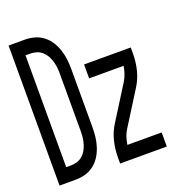

<svg xmlns="http://www.w3.org/2000/svg" viewBox="-133 -841 866 947"><g transform="rotate(-20 300.0 -367.5)"><path d="M18 0V-735H104Q129 -735 154 -728Q179 -721 199.5 -705Q220 -689 233.5 -667.5Q247 -646 255 -621.5Q263 -597 266 -571.5Q269 -546 269 -521V-215Q269 -189 266 -163.5Q263 -138 255 -113.5Q247 -89 233.5 -67.5Q220 -46 199.5 -30Q179 -14 154 -7Q129 0 104 0ZM104 -74Q120 -74 136 -78.5Q152 -83 165 -94Q178 -105 186 -119Q194 -133 199 -149Q204 -165 206 -181.5Q208 -198 208 -215V-521Q208 -537 206 -553.5Q204 -570 199 -586Q194 -602 186 -616Q178 -630 165 -641Q152 -652 136 -656.5Q120 -661 104 -661H80V-74ZM336 0V-33Q336 -76 346.5 -118Q357 -160 380 -196L490 -371Q491 -372 491.5 -373.5Q492 -375 493 -376Q502 -392 508 -410Q514 -428 517 -447H336V-520H581V-488Q581 -444 570.5 -402Q560 -360 537 -324L427 -149Q416 -132 410 -112.5Q404 -93 401 -74H581V0Z"/></g></svg>

Font: Bmono
Style: Regular
Weight: 400
Monospace: yes
Designer: Belleve Invis
Foundry: Belleve Invis
Version: Version 11.2.2; ttfautohint (v1.8.2)